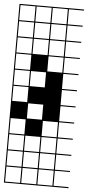

<svg xmlns="http://www.w3.org/2000/svg" viewBox="-65 -763 494 1077"><g transform="rotate(5 182.0 -224.0)"><path d="M363.6 278.8H0V187.9H6.1V272.7H90.9V187.9H97V272.7H181.8V187.9H187.9V272.7H272.7V187.9H0V-727.3H363.6V-721.2H278.8V-636.4H363.6V-630.3H278.8V-545.5H363.6V-539.4H278.8V-454.5H363.6V-448.5H278.8V-363.6H363.6V-357.6H278.8V-272.7H363.6V-266.7H278.8V-181.8H363.6V-175.8H278.8V-90.9H363.6V-84.8H278.8V0H363.6V6.1H278.8V90.9H363.6V97H278.8V181.8H363.6V187.9H278.8V272.7H363.6ZM97 -636.4H181.8V-721.2H97ZM187.9 -636.4H272.7V-721.2H187.9ZM6.1 -636.4H90.9V-721.2H6.1ZM187.9 -545.5H272.7V-630.3H187.9ZM97 -545.5H181.8V-630.3H97ZM6.1 -545.5H90.9V-630.3H6.1ZM187.9 -454.5H272.7V-539.4H187.9ZM6.1 -454.5H90.9V-539.4H6.1ZM97 -454.5H181.8V-539.4H97ZM187.9 -363.6H272.7V-448.5H187.9ZM6.1 -363.6H90.9V-448.5H6.1ZM97 -272.7H181.8V-357.6H97ZM6.1 -272.7H90.9V-357.6H6.1ZM6.1 -181.8H90.9V-266.7H6.1ZM97 -90.9H181.8V-175.8H97ZM187.9 0H272.7V-84.8H187.9ZM6.1 0H90.9V-84.8H6.1ZM97 90.9H181.8V6.1H97ZM187.9 90.9H272.7V6.1H187.9ZM6.1 90.9H90.9V6.1H6.1ZM97 181.8H181.8V97H97ZM6.1 181.8H90.9V97H6.1ZM272.7 97H187.9V181.8H272.7Z"/></g></svg>

Font: Micro 5 Charted
Style: Regular
Weight: 400
Designer: Sarah Cadigan-Fried
Version: Version 1.000; ttfautohint (v1.8.4.7-5d5b)